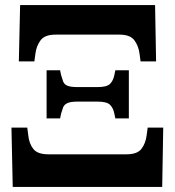

<svg xmlns="http://www.w3.org/2000/svg" viewBox="-20 -734 687 754"><path d="M54 -493 59 -714H589L593 -493H532L528 -523Q524 -554 507.5 -576Q491 -598 449 -598H198Q156 -598 139.5 -576Q123 -554 119 -523L115 -493ZM163 -269V-458H216L220 -439Q224 -425 228 -414Q232 -403 244.5 -397.5Q257 -392 285 -392H363Q400 -392 412.5 -405Q425 -418 429 -439L433 -458H486V-269H433L429 -288Q425 -309 412.5 -322Q400 -335 363 -335H285Q257 -335 244.5 -329Q232 -323 228 -312.5Q224 -302 220 -288L216 -269ZM30 0 25 -233H87L91 -203Q94 -171 110.5 -149.5Q127 -128 170 -128H477Q519 -128 535.5 -149.5Q552 -171 556 -203L560 -233H621L617 0Z"/></svg>

Font: Noto Serif SemiCondensed ExtraBold
Style: Regular
Weight: 800
Width: 4
Designer: Monotype Design Team
Foundry: Monotype Imaging Inc.
Version: Version 2.015